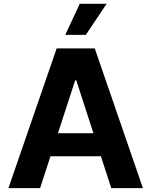

<svg xmlns="http://www.w3.org/2000/svg" viewBox="-20 -979 788 999"><path d="M188.6 0H23.8L274.9 -727.3H473L723.7 0H558.9L376.8 -561.1H371.1ZM178.3 -285.9H567.5V-165.8H178.3ZM319.6 -797.6 394.9 -959.2H534.8L426.5 -797.6Z"/></svg>

Font: InterMG
Style: Bold
Weight: 700
Designer: Rasmus Andersson
Foundry: rsms
Version: Version 3.019;December 26, 2023;FontCreator 15.0.0.2955 64-b